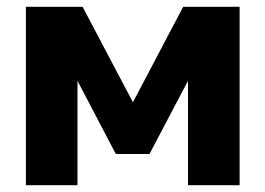

<svg xmlns="http://www.w3.org/2000/svg" viewBox="-20 -545 781 565"><path d="M56.2 0V-524.9H223.1L371.1 -244.1L519 -524.9H685.1V0H533.2V-307.1L419.9 -91.8H320.8L208 -307.1V0Z"/></svg>

Font: Raleway-v4020 ExtraBold
Style: Regular
Weight: 800
Designer: Matt McInerney, Pablo Impallari, Rodrigo Fuenzalida
Foundry: Matt McInerney, Pablo Impallari, Rodrigo Fuenzalida
Version: Version 4.020;PS 004.020;hotconv 1.0.88;makeotf.lib2.5.64775